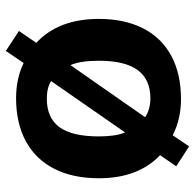

<svg xmlns="http://www.w3.org/2000/svg" viewBox="-25 -599 669 659"><g transform="rotate(90 309.5 -269.5)"><path d="M86.4 0 127 -59.6Q44.9 -135.7 44.9 -274.4Q44.9 -362.8 77.4 -426.3Q109.9 -489.7 171.6 -522.9Q233.4 -556.2 319.8 -556.2Q389.2 -556.2 444.3 -527.8L482.4 -584L550.8 -540L512.7 -484.4Q591.8 -409.2 591.8 -274.4Q591.8 -185.1 559.3 -121.3Q526.9 -57.6 465.1 -23.9Q403.3 9.8 316.9 9.8Q249.5 9.8 196.3 -16.1L154.8 44.9ZM448.2 -274.4Q448.2 -332 434.6 -364.3L258.3 -110.4Q281.2 -95.7 318.8 -95.7Q384.8 -95.7 416.5 -139.2Q448.2 -182.6 448.2 -274.4ZM317.9 -451.2Q252.4 -451.2 220.5 -407.5Q188.5 -363.8 188.5 -274.4Q188.5 -210.4 203.6 -176.8L382.3 -433.1Q355.5 -451.2 317.9 -451.2Z"/></g></svg>

Font: Viking Open Sans
Style: Bold
Weight: 700
Foundry: Ascender Corporation
Version: Version 2.001